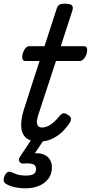

<svg xmlns="http://www.w3.org/2000/svg" viewBox="-47 -750 492 1039"><path d="M163 16Q114 16 91 -7Q68 -30 67.5 -70.5Q67 -111 84 -163L167 -420H90Q79 -420 75 -430Q71 -440 76 -460Q82 -480 91.5 -490Q101 -500 112 -500H194L258 -698Q264 -718 273.5 -724Q283 -730 303 -730Q334 -730 342.5 -720.5Q351 -711 344 -691L282 -500H408Q419 -500 423 -490.5Q427 -481 422 -460Q416 -441 406 -430.5Q396 -420 385 -420H256L160 -128Q149 -93 154.5 -76.5Q160 -60 180 -60Q206 -60 231.5 -79Q257 -98 277 -125Q285 -134 295 -136.5Q305 -139 320 -129Q336 -119 337 -109Q338 -99 333 -90Q321 -69 298 -44.5Q275 -20 241.5 -2Q208 16 163 16ZM93 269Q56 269 26.5 261.5Q-3 254 -20 241Q-28 233 -27 220.5Q-26 208 -21 199Q-14 186 -5.5 181.5Q3 177 13 181Q26 187 45 193.5Q64 200 95 200Q120 200 134 192.5Q148 185 148 165Q148 143 128.5 137.5Q109 132 82 135Q71 136 66.5 133Q62 130 58 124Q54 117 55.5 110.5Q57 104 62 97L135 -13H204L124 105L95 89Q139 75 170 80.5Q201 86 217.5 106Q234 126 234 155Q234 192 214.5 217.5Q195 243 163 256Q131 269 93 269Z"/></svg>

Font: Playwrite SK
Style: Regular
Weight: 400
Designer: Veronika Burian, José Scaglione
Foundry: TypeTogether
Version: Version 1.002